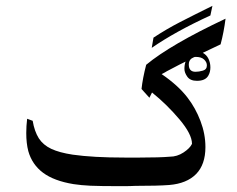

<svg xmlns="http://www.w3.org/2000/svg" viewBox="-20 -632 813 658"><path d="M701 -579Q581 -524 500 -468L506 -503Q550 -532 596.5 -556Q643 -580 708 -612ZM736 -480 675 -451Q688 -444 694.5 -430.5Q701 -417 701 -401Q701 -385 694 -373Q684 -355 655 -355Q632 -355 622 -369Q612 -383 612 -396Q612 -410 616 -421Q605 -416 552 -388Q546 -384 534 -378Q591 -339 623 -297Q650 -262 667 -217.5Q684 -173 684 -128Q684 -68 652 -35.5Q620 -3 560 2Q521 5 444 5Q428 6 397 6Q322 6 290 4.5Q258 3 232 -1Q165 -12 127.5 -40Q90 -68 77 -114Q70 -141 70 -176Q70 -200 73 -225L92 -218Q98 -182 113 -158Q128 -135 155.5 -122Q183 -109 229 -102Q299 -92 407 -92H459Q527 -92 562 -95Q587 -95 609 -109.5Q631 -124 638 -139Q638 -172 595 -223Q552 -274 501 -315L492 -297L465 -327Q469 -364 481 -410Q564 -479 753 -568Q747 -521 736 -480ZM645 -436 637 -432Q627 -425 627 -411Q627 -386 650 -386Q662 -386 675.5 -390Q689 -394 689 -408Q689 -419 679.5 -428Q670 -437 651 -437Q647 -437 645 -436Z"/></svg>

Font: Mirza
Style: Regular
Weight: 400
Designer: Arabic design by Kourosh Beigpour, Latin design by Eduardo Tunni, engineering by Lasse Fister
Version: Version 1.0010g